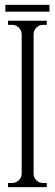

<svg xmlns="http://www.w3.org/2000/svg" viewBox="-20 -775 226 788"><path d="M172 -24H155C135 -24 118 -42 118 -61V-635C118 -655 135 -673 155 -673H172V-690H13V-673H32C51 -673 69 -654 69 -635V-61C69 -42 51 -24 31 -24H13V-7H172ZM183 -755H2V-727H183Z"/></svg>

Font: Bigelow Rules
Style: Regular
Weight: 400
Designer: Astigmatic (AOETI)
Foundry: Astigmatic (AOETI)
Version: Version 1.000